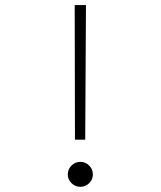

<svg xmlns="http://www.w3.org/2000/svg" viewBox="-20 -718 626 748"><path d="M272 -173.8 271 -698.2H314.9L312 -173.8ZM293 9.8Q272.9 9.8 258.5 -4.4Q244.1 -18.6 244.1 -38.6Q244.1 -58.6 258.5 -73Q272.9 -87.4 293 -87.4Q313 -87.4 327.4 -73Q341.8 -58.6 341.8 -38.6Q341.8 -18.6 327.4 -4.4Q313 9.8 293 9.8Z"/></svg>

Font: Caskaydia Cove ExtraLight
Style: Regular
Weight: 200
Monospace: yes
Designer: Aaron Bell
Foundry: Saja Typeworks
Version: Version 4.300; ttfautohint (v1.8.3)